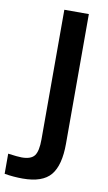

<svg xmlns="http://www.w3.org/2000/svg" viewBox="-100 -760 560 995"><g transform="rotate(10 179.5 -262.5)"><path d="M-2 73Q49 80 70 80Q119 80 137 56Q155 32 155 -30V-712H284V-30Q284 84 241 135.5Q198 187 94 187Q46 187 -2 179Z"/></g></svg>

Font: Muli-Bold
Style: Bold
Weight: 700
Version: Version 2.000